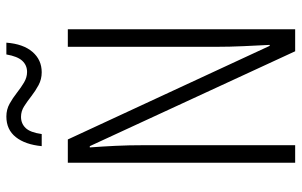

<svg xmlns="http://www.w3.org/2000/svg" viewBox="-192 -755 947 603"><g transform="rotate(-90 281.5 -453.5)"><path d="M72 0V-714H145L439 -80H442Q440 -119 438 -162.5Q436 -206 436 -247V-714H491V0H422L124 -645H120Q123 -605 125 -564Q127 -523 127 -474V0ZM124 -796Q129 -848 152.5 -877.5Q176 -907 217 -907Q239 -907 257 -897Q275 -887 291.5 -874Q308 -861 324 -851.5Q340 -842 357 -842Q378 -842 392 -857Q406 -872 412 -907H449Q445 -854 420 -825Q395 -796 356 -796Q334 -796 315.5 -806Q297 -816 281 -828.5Q265 -841 249.5 -851Q234 -861 216 -861Q195 -861 181 -846.5Q167 -832 162 -796Z"/></g></svg>

Font: Noto Sans Mono SemiCondensed Light
Style: Regular
Weight: 300
Width: 4
Designer: Monotype Design Team
Foundry: Monotype Imaging Inc.
Version: Version 2.014; ttfautohint (v1.8.4.7-5d5b)